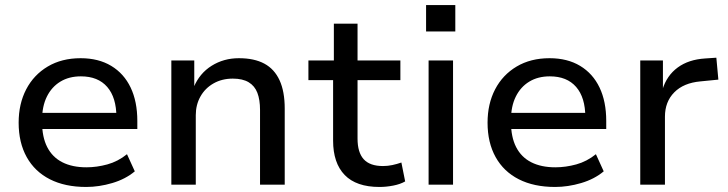

<svg xmlns="http://www.w3.org/2000/svg" viewBox="-20 -733 2888 762"><path d="M322 9Q238 9 178 -21.5Q118 -52 86 -109.5Q54 -167 54 -246Q54 -321 84 -378.5Q114 -436 169.5 -469Q225 -502 300 -502Q371 -502 421.5 -471.5Q472 -441 498.5 -385.5Q525 -330 525 -253V-221H128V-285H460L442 -268Q442 -346 405.5 -388Q369 -430 301 -430Q254 -430 219.5 -409Q185 -388 166 -349.5Q147 -311 147 -258V-248Q147 -189 167.5 -149Q188 -109 227.5 -89Q267 -69 323 -69Q364 -69 406 -80.5Q448 -92 484 -121L515 -53Q478 -22 425.5 -6.5Q373 9 322 9Z M660 0V-493H751V-387H749Q772 -442 820 -472Q868 -502 928 -502Q989 -502 1029 -480.5Q1069 -459 1089.5 -414.5Q1110 -370 1110 -302V0H1012V-297Q1012 -337 1001.5 -364.5Q991 -392 967 -406.5Q943 -421 904 -421Q861 -421 827.5 -402Q794 -383 775.5 -350Q757 -317 757 -276V0Z M1486 9Q1394 9 1348 -38.5Q1302 -86 1302 -175V-415H1204V-493H1305V-639H1399V-493H1569V-415H1399V-183Q1399 -128 1423.5 -101Q1448 -74 1500 -74Q1519 -74 1537.5 -78Q1556 -82 1573 -88L1588 -13Q1569 -2 1541 3.5Q1513 9 1486 9Z M1671 -608V-713H1787V-608ZM1681 0V-493H1778V0Z M2183 9Q2099 9 2039 -21.5Q1979 -52 1947 -109.5Q1915 -167 1915 -246Q1915 -321 1945 -378.5Q1975 -436 2030.5 -469Q2086 -502 2161 -502Q2232 -502 2282.5 -471.5Q2333 -441 2359.5 -385.5Q2386 -330 2386 -253V-221H1989V-285H2321L2303 -268Q2303 -346 2266.5 -388Q2230 -430 2162 -430Q2115 -430 2080.5 -409Q2046 -388 2027 -349.5Q2008 -311 2008 -258V-248Q2008 -189 2028.5 -149Q2049 -109 2088.5 -89Q2128 -69 2184 -69Q2225 -69 2267 -80.5Q2309 -92 2345 -121L2376 -53Q2339 -22 2286.5 -6.5Q2234 9 2183 9Z M2521 0V-493H2611V-377H2609Q2626 -433 2669.5 -465Q2713 -497 2779 -501L2823 -504L2831 -417L2760 -410Q2693 -404 2656 -366.5Q2619 -329 2619 -270V0Z"/></svg>

Font: Nunito Sans 12pt ExtraLight 9pt Medium
Style: Regular
Weight: 500
Version: Version 3.101;gftools[0.9.27]